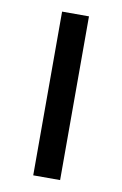

<svg xmlns="http://www.w3.org/2000/svg" viewBox="-68 -577 393 619"><g transform="rotate(10 129.0 -268.0)"><path d="M173 0H85V-536H173Z"/></g></svg>

Font: Noto Sans Palmyrene
Style: Regular
Weight: 400
Designer: Monotype Design Team
Foundry: Monotype Imaging Inc.
Version: Version 2.001; ttfautohint (v1.8.4.7-5d5b)